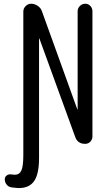

<svg xmlns="http://www.w3.org/2000/svg" viewBox="-20 -750 540 1001"><path d="M39.1 226.6Q24.4 224.6 14.6 212.4Q4.9 200.2 4.9 184.6Q4.9 171.9 15.1 164.6Q25.4 157.2 38.1 159.2Q51.8 161.1 56.6 161.1Q81.1 161.1 91.3 139.2Q101.6 117.2 101.6 57.6V-689.5Q101.6 -706.1 113.8 -718.3Q126 -730.5 142.6 -730.5Q160.2 -730.5 176.3 -719.7Q192.4 -709 198.2 -692.4L382.8 -180.7Q382.8 -179.7 383.8 -179.7Q384.8 -179.7 384.8 -180.7V-691.4Q384.8 -707 396.5 -718.8Q408.2 -730.5 424.3 -730.5Q440.4 -730.5 451.2 -718.8Q461.9 -707 461.9 -691.4V-39.1Q461.9 -23.4 451.2 -11.7Q440.4 0 423.8 0Q384.8 0 372.1 -36.1L185.5 -548.8Q185.5 -549.8 184.6 -549.8Q183.6 -549.8 183.6 -548.8V72.3Q183.6 157.2 158.2 193.8Q132.8 230.5 78.1 230.5Q57.6 229.5 39.1 226.6Z"/></svg>

Font: Rounded-X Mgen+ 1mn regular
Style: Regular
Weight: 400
Designer: [Source Han Sans]
Ryoko NISHIZUKA  (kana & ideographs); Paul D. Hunt (Latin, Greek & Cyrillic); Wenlong ZHANG  (bopomofo
Version: Version 1.059.20150602